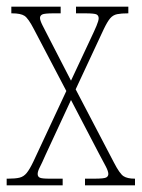

<svg xmlns="http://www.w3.org/2000/svg" viewBox="-21 -556 427 576"><path d="M-1 0V-20H4Q25 -20 37.5 -23Q50 -26 59 -37Q68 -48 79 -71L178 -283L81 -468Q64 -501 52.5 -508.5Q41 -516 15 -516H13V-536H161V-516H140Q112 -516 105.5 -512.5Q99 -509 99 -502Q99 -495 106.5 -480Q114 -465 126 -442L192 -314L251 -440Q262 -463 268.5 -478.5Q275 -494 275 -501Q275 -509 269 -512.5Q263 -516 234 -516H207V-536H364V-516H363Q343 -516 330.5 -513.5Q318 -511 309.5 -501Q301 -491 290 -468L206 -288L321 -68Q338 -35 349.5 -27.5Q361 -20 383 -20H384V0H234V-20H262Q291 -20 297.5 -23.5Q304 -27 304 -34Q304 -42 296.5 -56.5Q289 -71 276 -95L192 -256L115 -90Q105 -67 98.5 -54.5Q92 -42 92 -34Q92 -26 98.5 -23Q105 -20 127 -20H167V0Z"/></svg>

Font: Noto Serif Tamil ExtraCondensed Thin
Style: Regular
Weight: 100
Width: 2
Designer: Indian Type Foundry, Tom Grace, and the Monotype Design Team
Foundry: Monotype Imaging Inc.
Version: Version 2.004; ttfautohint (v1.8.4.7-5d5b)